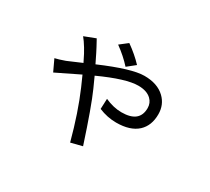

<svg xmlns="http://www.w3.org/2000/svg" viewBox="-136 -862 1271 1162"><g transform="rotate(30 500.0 -281.5)"><path d="M519 -496Q474 -546 413 -590L467 -632Q529 -588 574 -540ZM282 -558Q300 -524 307 -512Q316 -496 354 -418Q558 -506 646 -506Q738 -506 789 -457Q835 -413 835 -346Q835 -267 787 -222Q736 -175 638 -175Q576 -175 516 -200L519 -272Q579 -245 635 -245Q760 -245 760 -346Q760 -382 735 -406Q704 -436 644 -436Q559 -436 384 -356L417 -283Q460 -187 537 49L458 69Q409 -114 349 -253Q339 -277 317 -325L157 -247L120 -326Q144 -331 189 -347Q247 -371 287 -389Q259 -447 243 -472Q221 -508 204 -528Z"/></g></svg>

Font: 思源黑体R
Style: Regular
Weight: 400
Designer: Ryoko NISHIZUKA  (kana & ideographs); Paul D. Hunt (Latin, Greek & Cyrillic); Wenlong ZHANG  (bopomofo); Sandoll Communi
Foundry: Adobe Systems Incorporated
Version: Version 1.00 June 24, 2014, initial release